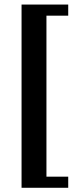

<svg xmlns="http://www.w3.org/2000/svg" viewBox="-20 -720 340 864"><path d="M77 125V-699.5H287V-649.5H189V75H287V125Z"/></svg>

Font: Newsreader Text ExtraBold
Style: Regular
Weight: 800
Designer: Hugues Gentile
Foundry: Production Type
Version: Version 1.001